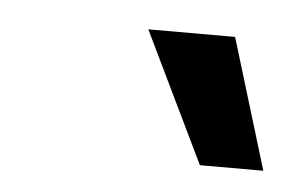

<svg xmlns="http://www.w3.org/2000/svg" viewBox="-27 -775 332 212"><g transform="rotate(5 138.5 -669.5)"><path d="M200.2 -597.7 130.4 -742.2H226.6L270.5 -597.7Z"/></g></svg>

Font: Inter 24pt
Style: Italic
Weight: 400
Italic angle: -9.3988°
Designer: Rasmus Andersson
Foundry: rsms
Version: Version 4.001;git-66647c0bb